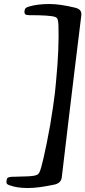

<svg xmlns="http://www.w3.org/2000/svg" viewBox="-20 -780 430 967"><path d="M325.2 -173.8Q320.3 -134.8 305.9 -11.2Q291.5 112.3 291 114.3Q286.6 144 250.5 150.4Q248 150.9 233.2 153.8Q218.3 156.7 208 158.4Q197.8 160.2 181.9 162.4Q166 164.6 150.4 165.8Q134.8 167 120.6 167Q65.4 167 28.8 153.3Q18.6 150.4 15.1 145.8Q11.7 141.1 12.7 130.9Q14.2 118.7 19.5 115Q24.9 111.3 38.6 110.4Q46.9 110.4 63 109.9Q79.1 109.4 86.2 109.1Q93.3 108.9 105.7 108.6Q118.2 108.4 124.3 107.9Q130.4 107.4 138.4 106.7Q146.5 106 151.9 105Q157.2 104 161.1 102.5Q171.4 99.6 176.8 91.1Q182.1 82.5 188 61Q196.8 31.2 215.6 -60.1Q234.4 -151.4 247.1 -241.7Q258.8 -320.3 262.2 -369.1Q278.3 -535.2 274.4 -653.3Q273.4 -674.8 270 -683.1Q266.6 -691.4 257.3 -694.8Q232.9 -703.6 127 -703.6Q112.8 -703.6 107.4 -708Q102.1 -712.4 103.5 -725.6Q105 -735.4 110.1 -739.7Q115.2 -744.1 126.5 -747.1Q168.9 -759.8 229.5 -759.8Q280.8 -759.8 356.4 -741.7Q375.5 -737.3 383.3 -728.3Q391.1 -719.2 389.6 -703.1Q374 -578.1 354.5 -417Z"/></svg>

Font: Cooper* Medium
Style: Italic
Weight: 500
Italic angle: -7°
Designer: Owen Earl
Foundry: indestructible type*
Version: Version 0.001